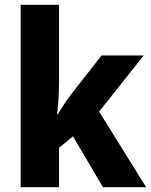

<svg xmlns="http://www.w3.org/2000/svg" viewBox="-20 -846 629 800"><path d="M226 -506V-826H66V-66H226V-230L284 -278L409 -66H589L393 -381L579 -615H403L275 -451C256 -427 238 -397 220 -369H218C223 -413 226 -460 226 -506Z"/></svg>

Font: Noto Sans Malayalam UI SemiCondensed ExtraBold
Style: Regular
Weight: 800
Width: 4
Designer: Jelle Bosma - Monotype Design Team
Foundry: Monotype Imaging Inc.
Version: Version 2.104